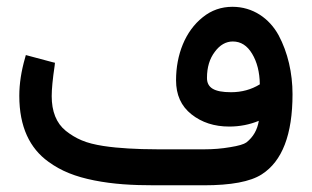

<svg xmlns="http://www.w3.org/2000/svg" viewBox="-20 -553 931 573"><path d="M587.9 0C669.4 0 727.1 -10.7 761.2 -32.7C822.3 -71.8 853 -151.4 853 -272C853 -335 838.9 -396.5 811.5 -447.8C783.7 -498.5 734.4 -532.7 673.8 -532.7C640.6 -532.7 610.8 -522.5 585 -501.5C532.7 -460 505.4 -389.6 505.4 -313.5C505.4 -270 520.5 -236.3 551.3 -211.9C582 -187.5 619.6 -175.3 664.1 -175.3C695.8 -175.3 725.1 -181.2 752.4 -192.4C748 -165.5 735.8 -144 715.3 -127.9C708 -122.6 691.9 -117.7 667 -113.8C641.6 -109.4 616.2 -107.4 590.8 -107.4H449.7C416.5 -107.4 387.7 -108.4 362.8 -109.9C313.5 -112.8 258.3 -119.1 223.6 -134.3C206.1 -141.6 190.4 -151.4 176.3 -162.6C147.9 -185.5 134.3 -220.7 134.3 -266.1C134.3 -287.1 137.2 -317.4 143.1 -356.9L144 -365.7L135.7 -367.7L66.4 -386.2L57.1 -388.7L54.7 -379.9C43.5 -340.8 37.6 -303.2 37.6 -267.1C37.6 -174.3 68.8 -110.4 124.5 -70.3C162.6 -42.5 204.6 -25.9 261.2 -14.6C317.9 -3.4 373 0 442.9 0ZM597.7 -320.3C597.7 -352.1 605.5 -377.9 621.1 -398.4C636.2 -418.9 654.3 -429.2 674.8 -429.2C698.7 -429.2 717.8 -417 732.4 -392.6C747.1 -368.2 754.9 -337.9 755.4 -301.3C730 -285.6 701.2 -277.8 669.4 -277.8C618.7 -277.8 597.7 -291.5 597.7 -320.3Z"/></svg>

Font: Samim Medium
Style: Regular
Weight: 500
Foundry: DejaVu fonts team - Redesigned by Saber Rastikerdar
Version: Version 4.0.5